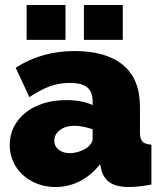

<svg xmlns="http://www.w3.org/2000/svg" viewBox="-20 -741 644 771"><path d="M203 10Q164 10 130 -3Q96 -16 71.5 -38.5Q47 -61 33 -92Q19 -123 19 -159Q19 -199 36 -232Q53 -265 83 -289Q113 -313 154.5 -326Q196 -339 246 -339Q310 -339 352 -319V-335Q352 -372 330.5 -390Q309 -408 261 -408Q216 -408 178 -393.5Q140 -379 98 -351L43 -469Q147 -536 280 -536Q406 -536 474 -480Q542 -424 542 -312V-210Q542 -183 552 -172.5Q562 -162 588 -160V0Q562 5 539 7.5Q516 10 498 10Q447 10 420.5 -8.5Q394 -27 386 -63L382 -82Q347 -37 301 -13.5Q255 10 203 10ZM260 -126Q277 -126 295 -131.5Q313 -137 327 -146Q338 -154 345 -163.5Q352 -173 352 -183V-222Q335 -228 315 -232Q295 -236 279 -236Q244 -236 221 -219Q198 -202 198 -176Q198 -154 215.5 -140Q233 -126 260 -126ZM87 -581V-721H243V-581ZM317 -581V-721H473V-581Z"/></svg>

Font: Raleway
Style: Heavy
Weight: 900
Designer: Matt McInerney, Pablo Impallari, Rodrigo Fuenzalida
Foundry: Matt McInerney, Pablo Impallari, Rodrigo Fuenzalida
Version: Version 2.001; ttfautohint (v0.8) -G 200 -r 50